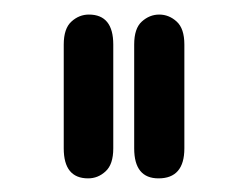

<svg xmlns="http://www.w3.org/2000/svg" viewBox="-20 -663 347 269"><path d="M168 -600.6V-455.1C168 -427.1 179.4 -413.1 202.1 -413.1C226.2 -413.1 238.3 -427.1 238.3 -455.1V-600.6C238.3 -615.6 234.7 -626.3 227.5 -632.8C220.4 -639.3 212.2 -642.6 203.1 -642.6C194 -642.6 185.9 -639.3 178.7 -632.8C171.5 -626.3 168 -615.6 168 -600.6ZM69.3 -600.6V-455.1C69.3 -427.1 80.7 -413.1 103.5 -413.1C112.6 -413.1 120.8 -416.3 127.9 -422.9C135.1 -429.4 138.7 -440.1 138.7 -455.1V-600.6C138.7 -628.6 127.3 -642.6 104.5 -642.6C95.4 -642.6 87.2 -639.3 80.1 -632.8C72.9 -626.3 69.3 -615.6 69.3 -600.6Z"/></svg>

Font: Jura
Style: DemiBold
Weight: 600
Version: Version 2.5.1